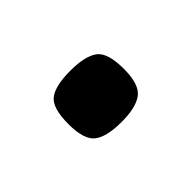

<svg xmlns="http://www.w3.org/2000/svg" viewBox="-39 -205 299 299"><g transform="rotate(45 110.5 -55.0)"><path d="M54 -55Q54 -87 64.5 -101.5Q75 -116 111 -116Q145 -116 156 -101.5Q167 -87 167 -55Q167 -22 156 -8Q145 6 111 6Q75 6 64.5 -8Q54 -22 54 -55Z"/></g></svg>

Font: Changa ExtraLight Light
Style: Regular
Weight: 300
Version: Version 3.002; ttfautohint (v1.8.2)